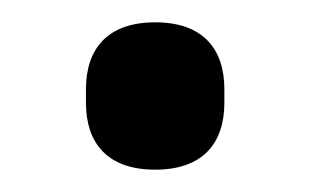

<svg xmlns="http://www.w3.org/2000/svg" viewBox="-20 -503 278 172"><path d="M119 -351C162 -351 181 -375 181 -411V-423C181 -459 162 -483 119 -483C76 -483 57 -459 57 -423V-411C57 -375 76 -351 119 -351Z"/></svg>

Font: Sofia Sans Cond SemiBold
Style: Regular
Weight: 600
Width: 3
Designer: Botio Nikoltchev, Ani Petrova
Foundry: lettersoup
Version: Version 4.100